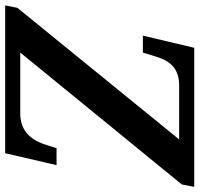

<svg xmlns="http://www.w3.org/2000/svg" viewBox="-42 -720 754 725"><g transform="rotate(90 334.5 -357.0)"><path d="M-8 0H550L595 -194H531L519 -156C498 -89 460 -57 399 -57H170L668 -667L677 -714H152L106 -520H170L186 -572C203 -627 234 -657 294 -657H498L1 -46Z"/></g></svg>

Font: Noto Serif SemiBold
Style: Italic
Weight: 600
Italic angle: -12°
Designer: Monotype Design Team
Foundry: Monotype Imaging Inc.
Version: Version 2.014